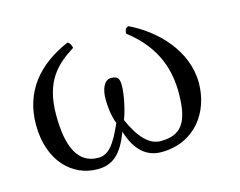

<svg xmlns="http://www.w3.org/2000/svg" viewBox="-69 -524 796 637"><g transform="rotate(-15 329.0 -206.0)"><path d="M593 -180C593 -291 506 -379 416 -422C403 -419 403 -408 402 -400C501 -325 520 -236 520 -166C520 -61 490 -26 421 -26C383 -26 350 -59 321 -125C335 -160 344 -213 344 -236C344 -259 341 -271 315 -271C290 -271 280 -238 280 -208C280 -189 282 -153 294 -122C264 -54 242 -26 207 -26C136 -26 108 -92 108 -199C108 -315 158 -361 220 -400C219 -409 214 -418 207 -422C99 -376 35 -298 35 -185C35 -60 109 10 195 10C249 10 280 -20 306 -89C327 -20 365 10 414 10C530 10 593 -81 593 -180Z"/></g></svg>

Font: Libertinus Serif Display
Style: Regular
Weight: 400
Designer: Philipp H. Poll, Khaled Hosny
Foundry: Caleb Maclennan
Version: Version 7.050;RELEASE